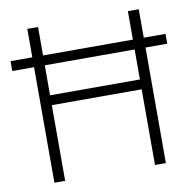

<svg xmlns="http://www.w3.org/2000/svg" viewBox="-76 -739 819 815"><g transform="rotate(-10 334.0 -331.5)"><path d="M93.8 -540.5V-663.1H140.1V-540.5H527.3V-663.1H574.2V-540.5H668V-498H574.2V0H527.3V-326.2H140.1V0H93.8V-498H0V-540.5ZM527.3 -368.7V-498H140.1V-368.7Z"/></g></svg>

Font: Bpm'online Open Sans Light
Style: Regular
Weight: 300
Foundry: Ascender Corporation
Version: Version 1.10